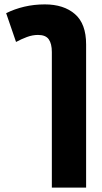

<svg xmlns="http://www.w3.org/2000/svg" viewBox="-20 -596 464 874"><path d="M53 -405 8 -536Q46 -555 90.5 -565.5Q135 -576 184 -576Q270 -576 321 -532Q372 -488 372 -394V258H216V-359Q216 -397 202 -417Q188 -437 153 -437Q128 -437 102.5 -427.5Q77 -418 53 -405Z"/></svg>

Font: Noto Sans Thai Looped ExtraCondensed Black
Style: Regular
Weight: 900
Width: 2
Designer: Sasikarn Vongin, Ben Mitchell
Foundry: The Fontpad Ltd
Version: Version 1.001; ttfautohint (v1.8.4.7-5d5b)